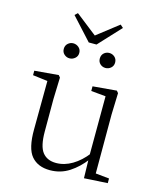

<svg xmlns="http://www.w3.org/2000/svg" viewBox="-129 -970 901 1076"><g transform="rotate(15 321.5 -431.5)"><path d="M207 -620Q190 -620 176.5 -632Q163 -644 163 -663Q163 -683 176.5 -695Q190 -707 207 -707Q225 -707 239 -695Q253 -683 253 -663Q253 -644 239 -632Q225 -620 207 -620ZM416 -620Q398 -620 385 -632Q372 -644 372 -663Q372 -683 385 -695Q398 -707 416 -707Q434 -707 447.5 -695Q461 -683 461 -663Q461 -644 447.5 -632Q434 -620 416 -620ZM188 -877 335 -762H288L436 -877L453 -862L334 -734H289L172 -862ZM263 14Q193 14 155.5 -30Q118 -74 119 -185L121 -478L140 -463L35 -476V-502L174 -514L184 -502L180 -377V-188Q180 -103 207 -68.5Q234 -34 286 -34Q334 -34 379.5 -61Q425 -88 463 -137L482 -103H464Q425 -51 375 -18.5Q325 14 263 14ZM460 8 457 -116V-117L458 -467L373 -475V-502L511 -514L521 -502L517 -377V-35L596 -27V0Z"/></g></svg>

Font: Noto Serif JP ExtraLight
Style: Regular
Weight: 200
Designer: Ryoko NISHIZUKA  (kana & ideographs); Frank Grießhammer (Latin, Greek & Cyrillic); Wenlong ZHANG  (bopomofo); Sandoll Co
Foundry: Adobe
Version: Version 2.002-H1;hotconv 1.1.0;makeotfexe 2.6.0